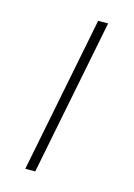

<svg xmlns="http://www.w3.org/2000/svg" viewBox="-87 -568 430 616"><g transform="rotate(15 127.5 -259.5)"><path d="M59 0 162 -519H195L92 0Z"/></g></svg>

Font: Montserrat Thin ExtraLight
Style: Italic
Weight: 250
Italic angle: -11.3°
Version: Version 9.000